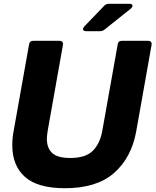

<svg xmlns="http://www.w3.org/2000/svg" viewBox="-20 -979 823 1016"><path d="M45 -210Q45 -249 52 -285L134 -745Q137 -763 155 -763H295Q305 -763 310 -757Q315 -751 313 -741L232 -285Q228 -257 228 -244Q228 -196 256 -169.5Q284 -143 352 -143Q433 -143 471 -181Q509 -219 521 -285L603 -745Q606 -763 624 -763H764Q774 -763 779 -757Q784 -751 782 -741L701 -285Q676 -145 584 -64Q492 17 324 17Q179 17 112 -43Q45 -103 45 -210ZM436 -814Q428 -814 423.5 -817Q419 -820 419 -825Q419 -830 426 -839L532 -949Q541 -959 557 -959H665Q681 -959 681 -948Q681 -941 673 -934L534 -823Q523 -814 509 -814Z"/></svg>

Font: Open Sauce Two Black Italic
Style: Regular
Weight: 900
Italic angle: -10°
Designer: Alfredo Marco Pradil
Foundry: Creative Sauce Fz LLC
Version: Version 1.477